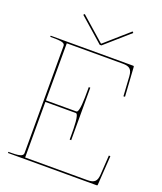

<svg xmlns="http://www.w3.org/2000/svg" viewBox="-169 -1062 984 1169"><g transform="rotate(20 322.5 -477.5)"><path d="M175 -955 168 -947.5 324.5 -810H335.5L492 -947.5L485 -955L331.5 -820H328.5ZM25 -760V-752.5H45C111 -752.5 120 -743 120 -727.5V-35.5C120 -21 113.5 -7.5 45 -7.5H25V0H600C601.5 0 605 -1 605 -4.5L617.5 -194.5L607.5 -195.5L599.5 -68.5C596.5 -26 581.5 -10 536 -10H132.5V-370H330C350 -370 350 -279 350 -235V-205H360V-545H350V-515C350 -474 350 -380 330 -380H132.5L133 -750H496C540 -750 556.5 -735.5 559.5 -691.5L567.5 -564.5L577.5 -565.5L565 -755.5C565 -757 563.5 -760 560 -760Z"/></g></svg>

Font: Znikomit
Style: Regular
Weight: 100
Designer: gluk
Foundry: gluk
Version: Version 0.55